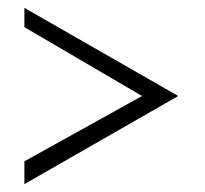

<svg xmlns="http://www.w3.org/2000/svg" viewBox="-20 -526 522 488"><path d="M42 -58 433 -282 42 -506V-457L341 -282L42 -116Z"/></svg>

Font: Charger Sport
Style: ExLit
Weight: 200
Designer: Jasper
Foundry: Cannot Into Space Fonts
Version: Version 1.1